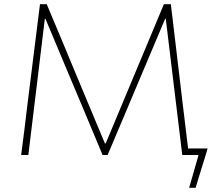

<svg xmlns="http://www.w3.org/2000/svg" viewBox="-20 -733 1034 908"><path d="M80 0Q87.5 -59.5 95 -116.5Q102 -173.5 110 -240.5L139 -473L169 -713H201Q238 -625.5 272.5 -542.8Q307 -460 341 -378L476 -55H480L615 -378Q649.5 -460.5 684 -543Q718.5 -625.5 755 -713H788Q795.5 -651 802 -595.5Q808.5 -539.5 816.5 -473.5L844.5 -238Q857.5 -130 869.5 -31H962Q954.5 -6.5 947.5 17Q940 40 933 63.5Q926 86.5 919 109Q912 131.5 905 155H874.5L919 0H842Q828.5 -110.5 816.5 -210.5Q804.5 -310 794 -396L764 -644H761L648 -376.5Q607 -279.5 566 -182Q524.5 -84 489 0H465Q443.5 -52 417 -115.2Q390.5 -178.5 362.5 -245.2Q334.5 -312 308 -374.5L195 -644H192L162 -396Q151.5 -310 139.5 -210.2Q127.5 -110.5 114 0Z"/></svg>

Font: Heraclito Thin
Style: Regular
Weight: 100
Designer: Kostas Bartsokas (font) & Cristiano Sobral (main changes)
Foundry: Kostas Bartsokas (font) & Cristiano Sobral (main changes)
Version: Version 1.00;July 8, 2020;FontCreator 13.0.0.2655 64-bit